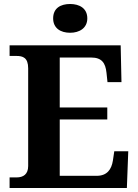

<svg xmlns="http://www.w3.org/2000/svg" viewBox="-20 -941 693 961"><path d="M331 -777C377 -777 417 -800 417 -849C417 -900 377 -921 331 -921C283 -921 246 -900 246 -849C246 -800 283 -777 331 -777ZM28 0H615L622 -184H552L545 -137C538 -93 516 -61 464 -61H279V-343H517V-403H279V-653H437C489 -653 508 -626 513 -577L518 -530H588L584 -714H28V-661H62C94 -661 121 -653 121 -599V-110C121 -69 97 -53 63 -53H28Z"/></svg>

Font: Noto Serif Telugu
Style: Bold
Weight: 700
Designer: Jelle Bosma - Monotype Design Team
Foundry: Monotype Imaging Inc.
Version: Version 2.005